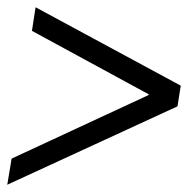

<svg xmlns="http://www.w3.org/2000/svg" viewBox="-21 -549 539 529"><path d="M-1 -40 11 -112 388 -287 389 -289 67 -464 77 -529 477 -313 468 -256Z"/></svg>

Font: Nunito Sans 7pt Condensed
Style: Italic
Weight: 400
Width: 3
Italic angle: -9°
Designer: Vernon Adams
Foundry: Vernon Adams
Version: Version 3.101;gftools[0.9.27]